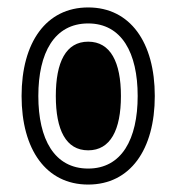

<svg xmlns="http://www.w3.org/2000/svg" viewBox="-20 -546 473 516"><path d="M217 -50C330 -50 396 -144 396 -288C396 -432 330 -526 217 -526C104 -526 38 -432 38 -288C38 -144 104 -50 217 -50ZM217 -93C126 -93 83 -172 83 -288C83 -404 126 -483 217 -483C307 -483 350 -404 350 -288C350 -172 307 -93 217 -93ZM217 -142C277 -142 305 -197 305 -288C305 -379 277 -434 217 -434C157 -434 130 -379 130 -288C130 -197 157 -142 217 -142Z"/></svg>

Font: Noto Sans Thai Looped ExtraCondensed
Style: Bold
Weight: 700
Width: 2
Designer: Sasikarn Vongin, Ben Mitchell
Foundry: The Fontpad Ltd
Version: Version 1.001